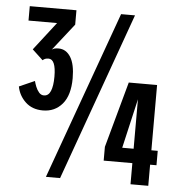

<svg xmlns="http://www.w3.org/2000/svg" viewBox="-51 -749 752 797"><g transform="rotate(5 325.0 -350.0)"><path d="M132.5 -273.5Q88 -273.5 60 -300Q32 -326.5 25 -364L89.5 -392.5Q92 -382.5 97.2 -369.2Q102.5 -356 111 -346Q119.5 -336 131.5 -336Q150.5 -336 159.5 -357.2Q168.5 -378.5 168.5 -417.5Q168.5 -490 137.5 -490Q122.5 -490 113.5 -481L69 -522.5L160 -640H41V-700H235.5V-640L147.5 -528Q151 -531 157.5 -533.2Q164 -535.5 175.5 -535.5Q207 -535.5 225.8 -505.5Q244.5 -475.5 244.5 -417.5Q244.5 -346.5 213.5 -310Q182.5 -273.5 132.5 -273.5ZM169.5 0 421.5 -700H479.5L228.5 0ZM522 0V-88H402.5V-145.5L478 -420H596V-148H622.5V-88H596V0ZM474.5 -148H522V-354Z"/></g></svg>

Font: Trispace Condensed Medium
Style: Regular
Weight: 500
Width: 3
Designer: Tyler Finck
Foundry: Etcetera Type Company
Version: Version 1.210; ttfautohint (v1.8.3)